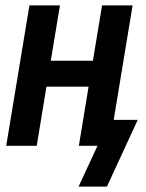

<svg xmlns="http://www.w3.org/2000/svg" viewBox="-20 -540 540 711"><path d="M271 151 341 0H272L308 -219H152L116 0H3L89 -520H202L168 -315H324L358 -520H471L401 -96H490L376 151Z"/></svg>

Font: Iosevka Term Curly
Style: Bold Italic
Weight: 700
Italic angle: -9°
Designer: Belleve Invis
Foundry: Belleve Invis
Version: Version 32.3.0